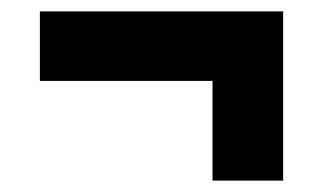

<svg xmlns="http://www.w3.org/2000/svg" viewBox="-20 -434 570 337"><path d="M353 -117V-292H50V-414H477V-117Z"/></svg>

Font: Noto Sans Mono Condensed Black
Style: Regular
Weight: 900
Width: 3
Designer: Monotype Design Team
Foundry: Monotype Imaging Inc.
Version: Version 2.014